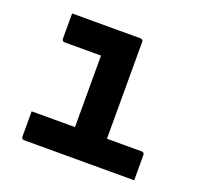

<svg xmlns="http://www.w3.org/2000/svg" viewBox="-100 -650 799 762"><g transform="rotate(20 300.0 -269.0)"><path d="M246 -78V-137Q246 -156 246 -175.5Q246 -195 246 -214Q246 -235 246 -255.5Q246 -276 246 -296.5Q246 -317 246 -337.5Q246 -358 246 -379Q246 -400 246 -420H227Q204 -420 182 -420Q160 -420 137.5 -420Q115 -420 92 -420Q89 -420 86.5 -421.5Q84 -423 82.5 -425.5Q81 -428 81 -431Q81 -458 81 -484.5Q81 -511 81 -538Q130 -538 178.5 -538Q227 -538 274.5 -538Q322 -538 370 -538Q374 -538 376 -536.5Q378 -535 379.5 -533Q381 -531 381 -527Q381 -479 381 -432.5Q381 -386 381 -339.5Q381 -293 381 -248.5Q381 -204 381 -161Q381 -118 381 -78ZM63 -118H527Q532 -118 534 -116.5Q536 -115 537.5 -113Q539 -111 539 -107Q539 -89 539 -71.5Q539 -54 539 -36.5Q539 -19 539 0H74Q71 0 68.5 -1.5Q66 -3 64.5 -5Q63 -7 63 -11Q63 -30 63 -47.5Q63 -65 63 -82.5Q63 -100 63 -118Z"/></g></svg>

Font: RecMonoLinear Nerd Font Mono
Style: Bold
Weight: 700
Monospace: yes
Version: Version 1.085; ttfautohint (v1.8.4.7-5d5b);Nerd Fonts 3.2.1